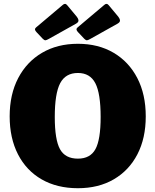

<svg xmlns="http://www.w3.org/2000/svg" viewBox="-20 -983 820 1013"><path d="M391 10Q281 10 200 -36.5Q119 -83 75 -168.5Q31 -254 31 -369Q31 -485 76 -571Q121 -657 202 -704.5Q283 -752 391 -752Q499 -752 579.5 -704.5Q660 -657 704.5 -571Q749 -485 749 -369Q749 -254 705 -169Q661 -84 580.5 -37Q500 10 391 10ZM391 -146Q456 -146 483.5 -196Q511 -246 511 -366Q511 -490 483 -544Q455 -598 391 -598Q326 -598 297.5 -544Q269 -490 269 -366Q269 -246 296.5 -196Q324 -146 391 -146ZM335 -955 385 -895Q393 -885 394 -875.5Q395 -866 381 -858L238 -778Q226 -771 220 -770.5Q214 -770 206 -778L173 -813Q158 -828 170 -838L311 -957Q324 -969 335 -955ZM554 -955 604 -895Q612 -885 613 -875.5Q614 -866 600 -858L457 -778Q445 -771 439 -770.5Q433 -770 425 -778L392 -813Q377 -828 389 -838L530 -957Q543 -969 554 -955Z"/></svg>

Font: Libre Franklin Thin Black
Style: Regular
Weight: 900
Version: Version 3.000